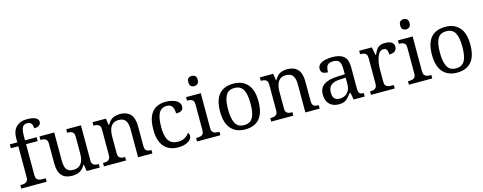

<svg xmlns="http://www.w3.org/2000/svg" viewBox="-30 -1508 5674 2255"><g transform="rotate(-15 2807.0 -380.0)"><path d="M27 0V-42H40Q63 -42 81.5 -47Q100 -52 111 -67.5Q122 -83 122 -114V-489H31V-536H122V-586Q122 -675 169.5 -722.5Q217 -770 299 -770Q351 -770 381.5 -761Q412 -752 425.5 -736.5Q439 -721 439 -700Q439 -682 428.5 -669.5Q418 -657 399.5 -650.5Q381 -644 357 -644Q357 -664 351 -682.5Q345 -701 331 -712.5Q317 -724 291 -724Q248 -724 232 -691Q216 -658 216 -595V-536H357V-489H216V-114Q216 -83 227 -67.5Q238 -52 257 -47Q276 -42 298 -42H336V0Z M642 10Q563 10 520 -36.5Q477 -83 477 -186V-426Q477 -456 465.5 -470.5Q454 -485 435.5 -489.5Q417 -494 395 -494H392V-536H571V-191Q571 -148 580.5 -117Q590 -86 613 -70Q636 -54 676 -54Q720 -54 748 -74.5Q776 -95 789 -131.5Q802 -168 802 -216V-422Q802 -454 791 -469Q780 -484 761.5 -489Q743 -494 720 -494H717V-536H896V-109Q896 -80 907.5 -65.5Q919 -51 937.5 -46.5Q956 -42 978 -42H981V0H822L809 -81H804Q773 -25 732 -7.5Q691 10 642 10Z M1032 0V-42H1040Q1063 -42 1081.5 -47Q1100 -52 1111 -67.5Q1122 -83 1122 -114V-426Q1122 -456 1111 -470.5Q1100 -485 1082 -489.5Q1064 -494 1042 -494H1037V-536H1199L1212 -455H1217Q1248 -511 1286.5 -528.5Q1325 -546 1373 -546Q1452 -546 1496.5 -499.5Q1541 -453 1541 -350V-114Q1541 -83 1550.5 -67.5Q1560 -52 1577 -47Q1594 -42 1616 -42H1621V0H1447V-345Q1447 -410 1422.5 -446Q1398 -482 1337 -482Q1292 -482 1265.5 -459.5Q1239 -437 1227.5 -400Q1216 -363 1216 -320V-109Q1216 -80 1227 -65.5Q1238 -51 1256 -46.5Q1274 -42 1296 -42H1301V0Z M1932 10Q1866 10 1814.5 -18Q1763 -46 1733.5 -106.5Q1704 -167 1704 -265Q1704 -372 1733.5 -433.5Q1763 -495 1813.5 -520.5Q1864 -546 1927 -546Q1969 -546 2009 -535Q2049 -524 2075 -501.5Q2101 -479 2101 -444Q2101 -421 2091 -407Q2081 -393 2061.5 -387Q2042 -381 2012 -381Q2012 -413 2004.5 -439Q1997 -465 1979 -480.5Q1961 -496 1927 -496Q1889 -496 1860.5 -476Q1832 -456 1816.5 -406Q1801 -356 1801 -266Q1801 -195 1816.5 -148Q1832 -101 1865 -78Q1898 -55 1952 -55Q1983 -55 2009 -64Q2035 -73 2054.5 -89Q2074 -105 2085 -125Q2093 -119 2097.5 -109.5Q2102 -100 2102 -86Q2102 -63 2083 -41Q2064 -19 2026.5 -4.5Q1989 10 1932 10Z M2164 0V-42H2177Q2199 -42 2217.5 -46.5Q2236 -51 2247.5 -65.5Q2259 -80 2259 -109V-426Q2259 -456 2247.5 -470.5Q2236 -485 2217.5 -489.5Q2199 -494 2177 -494H2174V-536H2353V-114Q2353 -83 2364 -67.5Q2375 -52 2394 -47Q2413 -42 2435 -42H2448V0ZM2302 -636Q2278 -636 2261.5 -650Q2245 -664 2245 -698Q2245 -733 2261.5 -746.5Q2278 -760 2302 -760Q2325 -760 2342 -746.5Q2359 -733 2359 -698Q2359 -664 2342 -650Q2325 -636 2302 -636Z M2748 10Q2640 10 2578 -59Q2516 -128 2516 -269Q2516 -409 2575.5 -477.5Q2635 -546 2751 -546Q2859 -546 2921 -477.5Q2983 -409 2983 -269Q2983 -128 2923.5 -59Q2864 10 2748 10ZM2750 -42Q2800 -42 2830 -67.5Q2860 -93 2873 -144Q2886 -195 2886 -269Q2886 -381 2855 -437Q2824 -493 2749 -493Q2674 -493 2643.5 -437Q2613 -381 2613 -269Q2613 -157 2644 -99.5Q2675 -42 2750 -42Z M3066 0V-42H3074Q3097 -42 3115.5 -47Q3134 -52 3145 -67.5Q3156 -83 3156 -114V-426Q3156 -456 3145 -470.5Q3134 -485 3116 -489.5Q3098 -494 3076 -494H3071V-536H3233L3246 -455H3251Q3282 -511 3320.5 -528.5Q3359 -546 3407 -546Q3486 -546 3530.5 -499.5Q3575 -453 3575 -350V-114Q3575 -83 3584.5 -67.5Q3594 -52 3611 -47Q3628 -42 3650 -42H3655V0H3481V-345Q3481 -410 3456.5 -446Q3432 -482 3371 -482Q3326 -482 3299.5 -459.5Q3273 -437 3261.5 -400Q3250 -363 3250 -320V-109Q3250 -80 3261 -65.5Q3272 -51 3290 -46.5Q3308 -42 3330 -42H3335V0Z M3888 10Q3844 10 3808.5 -7.5Q3773 -25 3753 -60.5Q3733 -96 3733 -150Q3733 -230 3789.5 -268Q3846 -306 3961 -310L4044 -313V-373Q4044 -409 4038 -436.5Q4032 -464 4012 -480Q3992 -496 3951 -496Q3913 -496 3893 -482Q3873 -468 3866.5 -443.5Q3860 -419 3860 -387Q3818 -387 3796.5 -401.5Q3775 -416 3775 -450Q3775 -485 3799.5 -506Q3824 -527 3865 -536.5Q3906 -546 3955 -546Q4047 -546 4092.5 -507Q4138 -468 4138 -373V-114Q4138 -86 4144 -70.5Q4150 -55 4164 -48.5Q4178 -42 4200 -42H4203V0H4068L4052 -86H4044Q4023 -58 4003 -36.5Q3983 -15 3956.5 -2.5Q3930 10 3888 10ZM3911 -52Q3952 -52 3981.5 -69Q4011 -86 4027.5 -117.5Q4044 -149 4044 -191V-272L3980 -269Q3923 -267 3890.5 -252Q3858 -237 3844 -210.5Q3830 -184 3830 -145Q3830 -114 3839 -93.5Q3848 -73 3866 -62.5Q3884 -52 3911 -52Z M4279 0V-42H4282Q4305 -42 4323.5 -47Q4342 -52 4353 -67.5Q4364 -83 4364 -114V-426Q4364 -456 4352.5 -470.5Q4341 -485 4322.5 -489.5Q4304 -494 4282 -494H4279V-536H4433L4452 -437H4457Q4470 -467 4485 -492Q4500 -517 4525 -531.5Q4550 -546 4594 -546Q4649 -546 4675.5 -527Q4702 -508 4702 -473Q4702 -442 4680.5 -422Q4659 -402 4609 -402Q4609 -430 4604 -447Q4599 -464 4587.5 -472Q4576 -480 4556 -480Q4528 -480 4509 -458Q4490 -436 4479 -402Q4468 -368 4463 -331.5Q4458 -295 4458 -266V-109Q4458 -80 4469.5 -65.5Q4481 -51 4499.5 -46.5Q4518 -42 4540 -42H4568V0Z M4740 0V-42H4753Q4775 -42 4793.5 -46.5Q4812 -51 4823.5 -65.5Q4835 -80 4835 -109V-426Q4835 -456 4823.5 -470.5Q4812 -485 4793.5 -489.5Q4775 -494 4753 -494H4750V-536H4929V-114Q4929 -83 4940 -67.5Q4951 -52 4970 -47Q4989 -42 5011 -42H5024V0ZM4878 -636Q4854 -636 4837.5 -650Q4821 -664 4821 -698Q4821 -733 4837.5 -746.5Q4854 -760 4878 -760Q4901 -760 4918 -746.5Q4935 -733 4935 -698Q4935 -664 4918 -650Q4901 -636 4878 -636Z M5324 10Q5216 10 5154 -59Q5092 -128 5092 -269Q5092 -409 5151.5 -477.5Q5211 -546 5327 -546Q5435 -546 5497 -477.5Q5559 -409 5559 -269Q5559 -128 5499.5 -59Q5440 10 5324 10ZM5326 -42Q5376 -42 5406 -67.5Q5436 -93 5449 -144Q5462 -195 5462 -269Q5462 -381 5431 -437Q5400 -493 5325 -493Q5250 -493 5219.5 -437Q5189 -381 5189 -269Q5189 -157 5220 -99.5Q5251 -42 5326 -42Z"/></g></svg>

Font: Noto Serif Ethiopic
Style: Regular
Weight: 400
Designer: Monotype Design Team
Foundry: Monotype Imaging Inc.
Version: Version 2.102